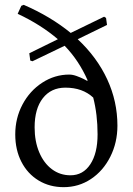

<svg xmlns="http://www.w3.org/2000/svg" viewBox="-20 -761 548 793"><path d="M301 -599Q381 -524 423 -433Q465 -342 465 -242Q465 -172 435.5 -113.5Q406 -55 355.5 -21.5Q305 12 243 12Q185 12 139.5 -15.5Q94 -43 68.5 -92.5Q43 -142 43 -206Q43 -273 73 -329.5Q103 -386 154.5 -419.5Q206 -453 266 -453Q280 -453 296.5 -447Q313 -441 325 -435Q337 -429 340 -427L342 -429Q306 -511 247 -572L114 -508L105 -511L101 -541L219 -599Q149 -659 53 -704L68 -737L78 -741Q189 -693 272 -625L410 -692L418 -687L422 -658ZM365 -358Q321 -399 250 -399Q191 -399 157 -355.5Q123 -312 123 -235Q123 -177 142 -132Q161 -87 194.5 -62Q228 -37 271 -37Q323 -37 353 -82.5Q383 -128 383 -206Q383 -288 365 -358Z"/></svg>

Font: Sahitya
Style: Regular
Weight: 400
Designer: Juan Pablo del Peral
Foundry: Juan Pablo del Peral (http://www.huertatipografica.com)
Version: Version 1.001;PS 001.000;hotconv 1.0.70;makeotf.lib2.5.58329